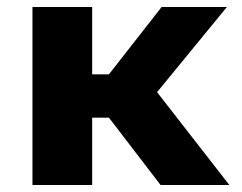

<svg xmlns="http://www.w3.org/2000/svg" viewBox="-20 -530 693 550"><path d="M73 0V-510H244V-317H292L443 -510H630L430 -266L637 0H440L292 -193H244V0Z"/></svg>

Font: Saira Expanded
Style: Bold
Weight: 700
Width: 7
Designer: Hector Gatti with collaboration of the Omnibus-Type team
Foundry: Omnibus-Type
Version: Version 1.100; ttfautohint (v1.8.3)